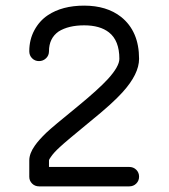

<svg xmlns="http://www.w3.org/2000/svg" viewBox="-20 -664 600 682"><path d="M279 -644Q359 -644 410 -604Q474 -553 474 -455Q474 -401 415 -336Q379 -296 301 -233Q212 -160 193 -142Q171 -122 161 -107Q158 -103 156 -99.5Q154 -96 154 -94V-71H439Q454 -71 464 -61Q474 -51 474 -36.5Q474 -22 464 -12Q454 -2 439 -2H119Q104 -2 94 -12Q84 -22 84 -36V-94Q84 -119 104 -147Q118 -167 145 -193Q166 -213 257 -287Q330 -347 363 -383Q404 -428 404 -455Q404 -520 367 -549Q335 -574 279 -574Q223 -574 188 -552Q154 -528 154 -482Q154 -467 143.5 -457Q133 -447 118.5 -447Q104 -447 94 -457Q84 -467 84 -482Q84 -523 102 -556.5Q120 -590 150 -610Q201 -644 279 -644Z"/></svg>

Font: Brass Mono
Style: Regular
Weight: 400
Monospace: yes
Version: Version 1.100; ttfautohint (v1.8.3) -l 8 -r 50 -G 200 -x 14 